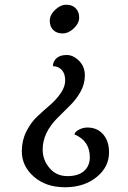

<svg xmlns="http://www.w3.org/2000/svg" viewBox="-20 -542 541 810"><path d="M203 -263Q204 -284 219 -297Q234 -310 261.5 -310Q289 -310 313.5 -285.5Q338 -261 338 -224Q338 -187 319.5 -154.5Q301 -122 275 -96.5Q249 -71 223 -45Q160 18 160 89Q160 133 189 167Q218 201 264.5 201Q311 201 335 179Q359 157 359 122Q359 52 294 25Q296 14 313 5Q330 -4 349 -4Q390 -4 415 24.5Q440 53 440 101Q440 163 387 205.5Q334 248 254 248Q174 248 123 203.5Q72 159 72 96Q72 51 91 13Q110 -25 136.5 -50Q163 -75 190 -98Q217 -121 236 -148.5Q255 -176 255 -203Q255 -230 241.5 -246Q228 -262 203 -263ZM244 -401Q219 -401 204.5 -415.5Q190 -430 190 -454.5Q190 -479 212.5 -500.5Q235 -522 260 -522Q285 -522 299.5 -507Q314 -492 314 -468Q314 -444 291.5 -422.5Q269 -401 244 -401Z"/></svg>

Font: Laila
Style: Regular
Weight: 400
Designer: Hitesh Malaviya
Foundry: Indian Type Foundry
Version: Version 1.302;PS 1.0;hotconv 1.0.78;makeotf.lib2.5.61930; tt